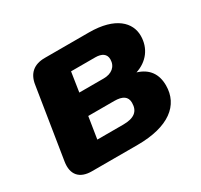

<svg xmlns="http://www.w3.org/2000/svg" viewBox="-111 -634 812 776"><g transform="rotate(-30 295.5 -246.0)"><path d="M113 0H326C472 0 546 -59 546 -151C546 -204 521 -240 469 -256C524 -274 558 -318 558 -376C558 -437 507 -492 383 -492H177C126 -492 96 -466 89 -416L37 -89C28 -32 56 0 113 0ZM317 -100H196L212 -201H333C372 -201 392 -188 392 -159C392 -119 368 -100 317 -100ZM342 -301H228L242 -392H355C385 -392 404 -380 404 -355C404 -321 379 -301 342 -301Z"/></g></svg>

Font: SN Pro Heavy
Style: Italic
Weight: 800
Italic angle: -9°
Designer: Tobias Whetton
Foundry: Supernotes
Version: Version 1.001;Glyphs 3.2 (3249)